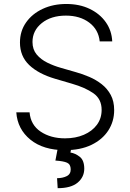

<svg xmlns="http://www.w3.org/2000/svg" viewBox="-20 -758 669 985"><path d="M491.5 -545.5Q485.4 -606.2 437.9 -642Q390.3 -677.9 318.2 -677.9Q242.2 -677.9 194.4 -639.6Q146.7 -601.2 146.7 -542.6Q146.7 -504.3 168.1 -478.5Q189.6 -452.8 223 -436.4Q256.4 -420.1 291.5 -410.2L368.3 -388.1Q403.1 -378.6 437.9 -363.6Q472.7 -348.7 501.6 -326.2Q530.5 -303.6 548.1 -271.1Q565.7 -238.6 565.7 -193.2Q565.7 -134.9 535.5 -88.4Q505.3 -41.9 448.9 -14.7Q392.4 12.4 313.6 12.4Q202.4 12.4 136 -41.5Q69.6 -95.5 63.6 -181.8H131.7Q137.1 -117.2 188.6 -82.7Q240.1 -48.3 313.6 -48.3Q367.9 -48.3 410.3 -66.6Q452.8 -84.9 477.1 -117.7Q501.4 -150.6 501.4 -194.2Q501.4 -250 459.3 -279.5Q417.3 -308.9 349.4 -328.5L262.4 -354Q176.8 -379.3 129.6 -424.5Q82.4 -469.8 82.4 -539.8Q82.4 -598.4 113.8 -642.9Q145.2 -687.5 199 -712.5Q252.8 -737.6 320 -737.6Q387.8 -737.6 440 -712.5Q492.2 -687.5 522.7 -644.2Q553.3 -600.9 555.8 -545.5ZM277.3 -2.8H346.9L341.3 24.5Q366.5 28.4 389.4 46.5Q412.3 64.6 412.3 108Q411.9 150.9 378 179.2Q344.1 207.4 275.9 207.4L272.7 156.2Q301.8 155.9 322.4 145.6Q343 135.3 342.7 110.4Q342.3 84.9 324 76.7Q305.8 68.5 264.2 65.7Z"/></svg>

Font: Inter UI Light
Style: Regular
Weight: 300
Designer: Rasmus Andersson
Foundry: rsms
Version: 3.2;8d6f07862